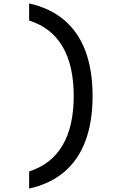

<svg xmlns="http://www.w3.org/2000/svg" viewBox="-20 -940 790 1120"><path d="M150 -820V-920Q272 -893 354.5 -823Q437 -753 478.5 -642Q520 -531 520 -380Q520 -229 478.5 -118Q437 -7 354.5 63Q272 133 150 160V60Q279 19 344.5 -91.5Q410 -202 410 -380Q410 -558 344.5 -669Q279 -780 150 -820Z"/></svg>

Font: Martian Mono SemiExpanded
Style: Regular
Weight: 400
Width: 6
Monospace: yes
Designer: Roman Shamin
Foundry: Evil Martians
Version: Version 1.000